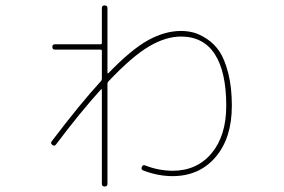

<svg xmlns="http://www.w3.org/2000/svg" viewBox="-20 -636 1040 704"><path d="M185.5 -106.4Q179.7 -98.6 171.9 -104.5Q164.1 -110.4 169.9 -118.2Q272.5 -253.9 349.6 -337.9Q353.5 -341.8 353.5 -346.7V-449.2Q353.5 -454.1 348.6 -454.1H181.6Q171.9 -454.1 171.9 -463.9Q171.9 -473.6 181.6 -473.6H348.6Q353.5 -473.6 353.5 -478.5V-606.4Q353.5 -616.2 363.8 -616.2Q374 -616.2 374 -606.4V-369.1Q374 -368.2 375 -367.2Q376 -366.2 377 -367.2Q461.9 -455.1 523.4 -488.8Q585 -522.5 643.6 -522.5Q668 -522.5 689.9 -516.6Q711.9 -510.7 738.8 -493.2Q765.6 -475.6 784.7 -447.3Q803.7 -418.9 816.9 -367.7Q830.1 -316.4 830.1 -248Q830.1 -129.9 770.5 -60.1Q710.9 9.8 612.3 9.8Q559.6 9.8 505.9 -10.7Q496.1 -14.6 500 -23.9Q503.9 -33.2 512.7 -29.3Q559.6 -10.7 612.3 -9.8Q702.1 -9.8 755.9 -74.2Q809.6 -138.7 809.6 -248Q809.6 -373 767.6 -437.5Q725.6 -502 643.6 -502Q587.9 -502 526.4 -465.8Q464.8 -429.7 377 -336.9Q374 -334 374 -329.1V38.1Q374 47.9 363.8 47.9Q353.5 47.9 353.5 38.1V-306.6Q353.5 -307.6 352.5 -308.6Q351.6 -309.6 350.6 -308.6Q274.4 -224.6 185.5 -106.4Z"/></svg>

Font: Rounded-X Mgen+ 1mn thin
Style: Regular
Weight: 100
Designer: [Source Han Sans]
Ryoko NISHIZUKA  (kana & ideographs); Paul D. Hunt (Latin, Greek & Cyrillic); Wenlong ZHANG  (bopomofo
Version: Version 1.059.20150602